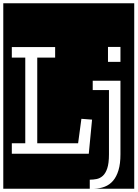

<svg xmlns="http://www.w3.org/2000/svg" viewBox="-32 -937 838 1170"><path d="M-12 -917H786V213H542Q577 212 606.5 200.5Q636 189 657 164.5Q678 140 690 100.5Q702 61 702 4V-445H533V-388H632V4Q632 58 621.5 89Q611 120 594 135Q577 150 556.5 154Q536 158 515 158V213H-12ZM509 0 529 -208 464 -213 444 -64H195V-586H304V-650H40V-586H122V-64H40V0ZM626 -560H702V-651H626Z"/></svg>

Font: Zilla Slab Regular Highlight
Style: Regular
Weight: 410
Designer: Typotheque Type Foundry
Foundry: Typotheque type foundry
Version: Version 1.0; 2017